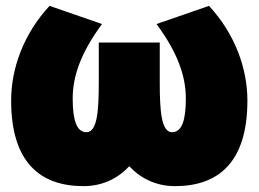

<svg xmlns="http://www.w3.org/2000/svg" viewBox="-20 -595 882 655"><path d="M265 40C335 40 387 9 421 -28C455 9 507 40 577 40C722 40 824 -38 824 -252C824 -361 782 -479 693 -575L514 -513C587 -414 614 -334 614 -259C614 -186 601 -144 567 -144C530 -144 525 -218 525 -315V-450H317V-315C317 -218 312 -144 275 -144C241 -144 228 -186 228 -259C228 -334 255 -414 328 -513L149 -575C60 -479 18 -361 18 -252C18 -38 120 40 265 40Z"/></svg>

Font: Repo ExtraBlack
Style: Regular
Weight: 400
Designer: Stefan Peev
Foundry: Context Ltd
Version: Version 001.502